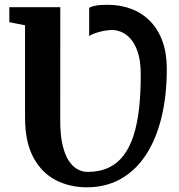

<svg xmlns="http://www.w3.org/2000/svg" viewBox="-20 -773 747 801"><path d="M341.7 8.4Q270.6 8.4 212.2 -21.8Q153.9 -52 119.2 -116.3Q84.5 -180.5 84.5 -281.5V-667.3L18.9 -680.5V-743H231.5L231.3 -269.4Q231.3 -209 241 -167.9Q250.7 -126.8 267.1 -102.1Q283.5 -77.4 303.7 -66.7Q323.9 -55.9 345.4 -55.9Q395.2 -55.9 432.6 -73.3Q469.9 -90.7 495.6 -124.5Q521.3 -158.3 537.2 -207.6Q553 -256.9 560.2 -320.8Q567.4 -384.6 567.1 -462.3Q567 -520.3 554.4 -556.9Q541.8 -593.4 522.8 -613.3Q503.8 -633.3 483.9 -640.6Q463.9 -647.9 449.6 -647.9Q431.8 -647.9 412.8 -644.2Q393.7 -640.5 377.6 -634.8Q361.5 -629 352 -622.7V-740.1Q360.9 -746 378.7 -749.5Q396.6 -753 428.8 -753Q483.3 -753 528.6 -735.6Q573.8 -718.2 606.9 -684.2Q640 -650.2 658 -600.4Q675.9 -550.5 675.9 -485.7Q675.9 -376.2 654.3 -285.7Q632.7 -195.2 590.3 -129.3Q547.9 -63.4 485.4 -27.5Q423 8.4 341.7 8.4Z"/></svg>

Font: Merriweather Light
Style: Regular
Weight: 300
Version: Version 2.100